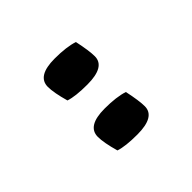

<svg xmlns="http://www.w3.org/2000/svg" viewBox="-14 -803 402 402"><g transform="rotate(45 187.0 -601.5)"><path d="M126 -659Q157 -659 157 -606Q157 -571 151 -553Q119 -544 102 -544Q70 -544 70 -596Q70 -631 77 -652Q110 -659 126 -659ZM274 -659Q305 -659 305 -606Q305 -571 299 -553Q267 -544 250 -544Q218 -544 218 -596Q218 -631 225 -652Q258 -659 274 -659Z"/></g></svg>

Font: Mate
Style: Regular
Weight: 400
Designer: Eduardo Rodriguez Tunni
Foundry: Eduardo Rodriguez Tunni
Version: Version 1.002